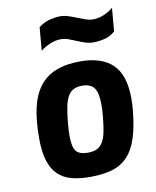

<svg xmlns="http://www.w3.org/2000/svg" viewBox="-82 -784 695 854"><g transform="rotate(-10 265.0 -356.5)"><path d="M497 -305Q497 -294 496.5 -283Q496 -272 495 -260Q488 -181 471.5 -129.5Q455 -78 426 -47.5Q397 -17 355 -5Q313 7 256 7Q209 7 173 -2.5Q137 -12 112 -36Q87 -60 74.5 -100.5Q62 -141 62 -202Q62 -281 75 -338.5Q88 -396 117 -433.5Q146 -471 191.5 -489Q237 -507 301 -507Q399 -507 448 -458.5Q497 -410 497 -305ZM358 -245Q361 -277 361 -300Q361 -356 344.5 -377.5Q328 -399 291 -399Q269 -399 253 -391.5Q237 -384 226.5 -366Q216 -348 210 -318.5Q204 -289 200 -245Q197 -212 197 -188Q197 -138 212 -119.5Q227 -101 265 -101Q288 -101 304 -108Q320 -115 331 -131.5Q342 -148 348 -175.5Q354 -203 358 -245ZM150 -688Q174 -707 201 -713.5Q228 -720 248 -720Q266 -720 284.5 -714Q303 -708 321.5 -700.5Q340 -693 357 -687Q374 -681 389 -681Q415 -681 438 -690.5Q461 -700 482 -717L473 -612Q452 -593 426 -586.5Q400 -580 374 -580Q355 -580 337 -586Q319 -592 301.5 -599.5Q284 -607 267 -613Q250 -619 234 -619Q208 -619 183 -608Q158 -597 141 -583Z"/></g></svg>

Font: Share
Style: Bold Italic
Weight: 700
Designer: Ralph du Carrois
Version: Version 1.002